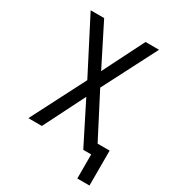

<svg xmlns="http://www.w3.org/2000/svg" viewBox="-212 -852 1024 1133"><g transform="rotate(30 300.0 -285.5)"><path d="M578 164H495V0H441L300 -280L159 0H67L256 -368L67 -735H159L300 -455L441 -735H533L344 -368L496 -74H578Z"/></g></svg>

Font: Iosevka Meiseki Sans
Style: Regular
Weight: 400
Monospace: yes
Designer: Belleve Invis
Foundry: Belleve Invis
Version: Version 11.2.6; ttfautohint (v1.8.4)